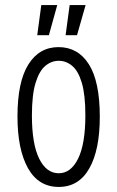

<svg xmlns="http://www.w3.org/2000/svg" viewBox="-20 -726 463 758"><path d="M212 12Q132 12 90.5 -62Q49 -136 49 -266Q49 -403 92 -471.5Q135 -540 211 -540Q288 -540 331 -472Q374 -404 374 -265Q374 -134 332.5 -61Q291 12 212 12ZM212 -42Q260 -42 288.5 -100Q317 -158 317 -271Q317 -352 303 -399Q289 -446 265 -466Q241 -486 212 -486Q183 -486 159 -466Q135 -446 120.5 -399Q106 -352 106 -270Q106 -158 134.5 -100Q163 -42 212 -42ZM173 -587H127L143 -706H206ZM284 -587H239L255 -706H318Z"/></svg>

Font: Bricolage Grotesque 12pt Condensed ExtraLight
Style: Regular
Weight: 200
Width: 3
Designer: Mathieu Triay
Foundry: Atelier Triay
Version: Version 1.001; ttfautohint (v1.8.4.7-5d5b);gftools[0.9.33.de